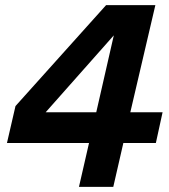

<svg xmlns="http://www.w3.org/2000/svg" viewBox="-20 -724 656 744"><path d="M286 0 325 -170H7L40 -313L391 -704H582L485 -289H610L584 -170H458L419 0ZM157 -289H353L421 -587Z"/></svg>

Font: Prodigy Sans SemiBold
Style: Italic
Weight: 600
Italic angle: -13°
Designer: Wei Huang
Foundry: Wei Huang
Version: Version 1.003; ttfautohint (v1.8.3)